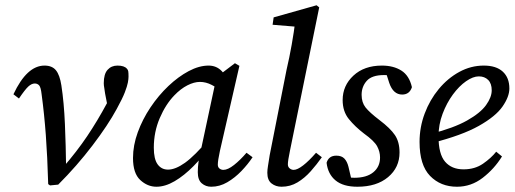

<svg xmlns="http://www.w3.org/2000/svg" viewBox="-20 -698 1954 729"><path d="M163 1Q160 -104 154 -185Q148 -266 138 -340Q135 -367 128.5 -374Q122 -381 112 -381Q100 -381 87.5 -369.5Q75 -358 52 -324L31 -340Q82 -449 149 -449Q178 -449 192.5 -431Q207 -413 213 -374Q223 -309 226.5 -226.5Q230 -144 231 -61L219 -62Q272 -123 311 -181Q350 -239 386 -306Q390 -314 394 -322.5Q398 -331 402 -339L392 -276L379 -343Q378 -353 376 -363.5Q374 -374 374 -382Q374 -417 388.5 -433Q403 -449 426 -449Q452 -449 462 -437Q466 -433 467 -427Q468 -421 468 -407Q468 -398 465.5 -384.5Q463 -371 454 -347.5Q445 -324 423 -284Q390 -223 331 -145.5Q272 -68 201 3L170 6Z M574 11Q540 11 512.5 -14.5Q485 -40 485 -98Q485 -146 503 -195.5Q521 -245 551.5 -290.5Q582 -336 619.5 -371.5Q657 -407 696.5 -428Q736 -449 772 -449Q802 -449 822 -428Q842 -407 860 -377L823 -350Q806 -364 784 -375.5Q762 -387 739 -387Q717 -387 691.5 -374Q666 -361 642 -336Q609 -302 586.5 -249.5Q564 -197 564 -137Q564 -94 578.5 -74Q593 -54 618 -54Q646 -54 682.5 -80Q719 -106 775 -172L783 -151Q752 -105 715.5 -68Q679 -31 643 -10Q607 11 574 11ZM782 11Q761 11 746 -2Q731 -15 731 -44Q731 -64 733.5 -81Q736 -98 741 -120L802 -405L872 -458L889 -448L815 -125Q807 -88 807 -73Q807 -63 813.5 -58Q820 -53 828 -53Q845 -53 868.5 -71.5Q892 -90 916 -118L939 -101Q921 -74 896.5 -48.5Q872 -23 843 -6Q814 11 782 11Z M1049 11Q1027 11 1011 -1.5Q995 -14 995 -42Q995 -53 997.5 -68Q1000 -83 1004 -109L1068 -433Q1079 -480 1087.5 -528Q1096 -576 1102 -624L1124 -595L1015 -604L1019 -632L1182 -678L1192 -670L1081 -126Q1073 -88 1073 -74Q1073 -64 1080 -58.5Q1087 -53 1095 -53Q1109 -53 1131 -70Q1153 -87 1180 -118L1202 -101Q1183 -74 1160 -48Q1137 -22 1109.5 -5.5Q1082 11 1049 11Z M1318 -1 1280 -31Q1295 -27 1304 -25Q1313 -23 1325 -23Q1372 -23 1397.5 -44Q1423 -65 1423 -100Q1423 -122 1412 -142.5Q1401 -163 1362 -191Q1328 -217 1304.5 -246Q1281 -275 1281 -318Q1281 -373 1322 -411Q1363 -449 1430 -449Q1474 -449 1504 -430Q1534 -411 1544 -367Q1535 -339 1507 -339Q1473 -339 1458 -383L1441 -436L1472 -409Q1465 -411 1457 -412Q1449 -413 1438 -413Q1392 -413 1372.5 -391Q1353 -369 1353 -338Q1353 -309 1368 -290Q1383 -271 1421 -242Q1462 -211 1479.5 -185Q1497 -159 1497 -119Q1497 -62 1453.5 -25.5Q1410 11 1337 11Q1283 11 1254 -13Q1225 -37 1220 -80Q1228 -107 1257 -107Q1277 -107 1287.5 -96Q1298 -85 1303 -65Z M1715 11Q1653 11 1613 -30Q1573 -71 1573 -159Q1573 -215 1592.5 -267Q1612 -319 1646 -360Q1680 -401 1724 -425Q1768 -449 1817 -449Q1864 -449 1889 -426Q1914 -403 1914 -362Q1914 -331 1888 -293.5Q1862 -256 1798 -220Q1734 -184 1620 -155L1617 -190Q1703 -212 1753.5 -240.5Q1804 -269 1825.5 -299Q1847 -329 1847 -355Q1847 -381 1833.5 -394.5Q1820 -408 1798 -408Q1776 -408 1749.5 -389.5Q1723 -371 1699.5 -339Q1676 -307 1660.5 -266Q1645 -225 1645 -180Q1645 -113 1670 -84Q1695 -55 1740 -55Q1783 -55 1814 -76.5Q1845 -98 1864 -122L1886 -104Q1857 -57 1813 -23Q1769 11 1715 11Z"/></svg>

Font: Lisu Bosa
Style: Italic
Weight: 400
Italic angle: -19°
Designer: David Morse, Annie Olsen, Victor Gaultney, Frank Grießhammer (Latin)
Foundry: SIL International
Version: Version 2.000